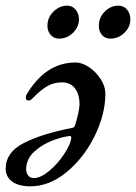

<svg xmlns="http://www.w3.org/2000/svg" viewBox="-27 -642 479 676"><path d="M344 -312Q344 -240 306.5 -163.5Q269 -87 208 -36.5Q147 14 80 14Q38 14 15.5 -3Q-7 -20 -7 -48Q-7 -106 57 -138.5Q121 -171 224 -191Q230 -192 232.5 -193.5Q235 -195 237 -200Q252 -249 253 -274Q253 -310 237 -331Q221 -352 191 -352Q161 -352 137.5 -337.5Q114 -323 91 -299Q81 -288 74 -288Q64 -288 64 -298Q64 -305 66 -308Q133 -422 239 -422Q262 -422 286.5 -405.5Q311 -389 327.5 -363.5Q344 -338 344 -312ZM65 -47Q65 -34 72 -24.5Q79 -15 92 -15Q116 -15 146.5 -40.5Q177 -66 199.5 -100.5Q222 -135 224 -157Q224 -165 217 -163Q191 -160 156 -146.5Q121 -133 93.5 -108Q66 -83 65 -47ZM140 -551Q140 -580 161 -601Q182 -622 210 -622Q228 -622 239.5 -608Q251 -594 251 -574Q251 -547 230 -526.5Q209 -506 181 -506Q163 -506 151.5 -519Q140 -532 140 -551ZM321 -551Q321 -580 341.5 -601Q362 -622 390 -622Q409 -622 420.5 -608Q432 -594 432 -574Q432 -547 411 -526.5Q390 -506 361 -506Q343 -506 332 -519Q321 -532 321 -551Z"/></svg>

Font: EB Garamond Medium
Style: Italic
Weight: 500
Italic angle: -17.2°
Designer: Georg Duffner and Octavio Pardo
Foundry: Georg Duffner
Version: Version 1.000